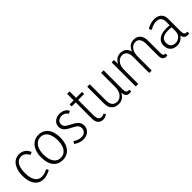

<svg xmlns="http://www.w3.org/2000/svg" viewBox="216 -1681 2750 2750"><g transform="rotate(-45 1590.5 -306.0)"><path d="M363.3 -34.2 346.7 -70.3Q285.2 -36.1 228.5 -36.1Q133.8 -36.1 102.5 -143.6Q90.8 -187.5 90.8 -243.2Q90.8 -392.6 163.1 -437.5Q188.5 -453.1 219.7 -453.1Q291 -452.1 331.1 -372.1L372.1 -390.6Q336.9 -476.6 254.9 -493.2Q238.3 -496.1 221.7 -496.1Q120.1 -496.1 70.3 -399.4Q37.1 -335 37.1 -244.1Q37.1 -80.1 126 -19.5Q166 7.8 217.8 7.8Q291 6.8 363.3 -34.2Z M610.4 -35.2Q518.6 -35.2 482.4 -133.8Q465.8 -181.6 465.8 -243.2Q465.8 -370.1 532.2 -424.8Q567.4 -453.1 613.3 -453.1Q704.1 -453.1 739.3 -353.5Q755.9 -305.7 755.9 -243.2Q755.9 -110.4 685.5 -58.6Q653.3 -35.2 610.4 -35.2ZM614.3 -496.1Q503.9 -496.1 449.2 -397.5Q413.1 -333 413.1 -243.2Q413.1 -74.2 510.7 -16.6Q553.7 7.8 609.4 7.8Q723.6 7.8 777.3 -93.8Q809.6 -157.2 809.6 -243.2Q809.6 -403.3 719.7 -465.8Q674.8 -496.1 614.3 -496.1Z M1173.8 -126Q1173.8 -198.2 1099.6 -243.2Q1084 -252.9 1050.8 -269.5Q984.4 -301.8 965.8 -326.2Q949.2 -347.7 949.2 -374Q949.2 -427.7 1001 -447.3Q1018.6 -454.1 1038.1 -454.1Q1099.6 -454.1 1132.8 -407.2Q1135.7 -403.3 1137.7 -400.4L1176.8 -421.9Q1142.6 -485.4 1061.5 -495.1Q1050.8 -496.1 1040 -496.1Q967.8 -496.1 925.8 -448.2Q898.4 -416 898.4 -374Q898.4 -302.7 971.7 -258.8Q987.3 -249 1021.5 -232.4Q1087.9 -200.2 1107.4 -174.8Q1124 -152.3 1124 -125Q1124 -66.4 1072.3 -43Q1051.8 -34.2 1028.3 -34.2Q965.8 -35.2 905.3 -77.1L883.8 -41Q949.2 7.8 1027.3 7.8Q1104.5 7.8 1146.5 -44.9Q1173.8 -79.1 1173.8 -126Z M1505.9 -17.6 1491.2 -50.8Q1460.9 -35.2 1437.5 -35.2Q1377.9 -35.2 1371.1 -113.3Q1370.1 -123 1370.1 -131.8V-446.3H1491.2V-488.3H1370.1V-620.1H1320.3V-488.3H1239.3V-446.3H1320.3V-120.1Q1320.3 -24.4 1385.7 1Q1404.3 7.8 1424.8 7.8Q1463.9 6.8 1505.9 -17.6Z M1963.9 7.8Q1977.5 7.8 1993.2 4.9L1991.2 -33.2Q1984.4 -32.2 1975.6 -32.2Q1937.5 -32.2 1930.7 -70.3Q1927.7 -85 1927.7 -104.5V-488.3H1877V-206.1Q1877 -98.6 1812.5 -52.7Q1783.2 -32.2 1748 -32.2Q1675.8 -32.2 1653.3 -103.5Q1646.5 -127.9 1646.5 -157.2V-488.3H1595.7V-153.3Q1595.7 -31.2 1685.5 -1Q1711.9 7.8 1742.2 7.8Q1829.1 7.8 1875 -73.2Q1877.9 -79.1 1880.9 -85Q1883.8 -8.8 1932.6 3.9Q1946.3 7.8 1963.9 7.8Z M2678.7 -335Q2678.7 -451.2 2599.6 -485.4Q2573.2 -496.1 2542 -496.1Q2457 -496.1 2414.1 -410.2Q2409.2 -400.4 2405.3 -390.6Q2382.8 -475.6 2306.6 -492.2Q2290 -496.1 2272.5 -496.1Q2190.4 -496.1 2145.5 -418.9Q2141.6 -412.1 2138.7 -406.2L2137.7 -488.3H2089.8V0H2140.6V-280.3Q2140.6 -390.6 2205.1 -435.5Q2233.4 -455.1 2265.6 -455.1Q2335 -455.1 2355.5 -384.8Q2363.3 -359.4 2363.3 -329.1V0H2413.1V-280.3Q2413.1 -391.6 2476.6 -436.5Q2503.9 -455.1 2535.2 -455.1Q2597.7 -455.1 2619.1 -388.7Q2627.9 -362.3 2627.9 -329.1V-85Q2627.9 6.8 2701.2 7.8Q2712.9 7.8 2725.6 5.9L2723.6 -33.2Q2688.5 -29.3 2681.6 -56.6Q2678.7 -69.3 2678.7 -90.8Z M3139.6 7.8Q3154.3 7.8 3168.9 4.9L3166 -33.2Q3159.2 -32.2 3151.4 -32.2Q3113.3 -32.2 3106.4 -70.3Q3103.5 -85 3103.5 -104.5V-351.6Q3103.5 -453.1 3022.5 -484.4Q2993.2 -496.1 2959 -496.1Q2878.9 -495.1 2804.7 -449.2L2825.2 -410.2Q2893.6 -452.1 2954.1 -452.1Q3036.1 -452.1 3050.8 -377Q3052.7 -363.3 3052.7 -348.6V-275.4Q3024.4 -279.3 2987.3 -279.3Q2858.4 -279.3 2807.6 -209Q2785.2 -176.8 2785.2 -137.7Q2785.2 -37.1 2862.3 -3.9Q2891.6 7.8 2926.8 7.8Q2996.1 7.8 3043.9 -45.9Q3050.8 -54.7 3057.6 -64.5Q3067.4 2 3127.9 6.8Q3133.8 7.8 3139.6 7.8ZM2936.5 -35.2Q2850.6 -35.2 2838.9 -116.2Q2837.9 -126 2837.9 -137.7Q2839.8 -239.3 2986.3 -240.2Q3024.4 -240.2 3052.7 -236.3V-157.2Q3052.7 -82 2989.3 -48.8Q2962.9 -35.2 2936.5 -35.2Z"/></g></svg>

Font: Yaldevi Colombo Light
Style: Regular
Weight: 300
Designer: Sol Matas, Denzil Rajitha, Kosala Senevirathne and Pathum Egodawatta
Foundry: Mooniak
Version: Version 1.020 ; ttfautohint (v1.6)